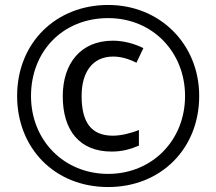

<svg xmlns="http://www.w3.org/2000/svg" viewBox="-20 -744 871 774"><path d="M416 10C628 10 783 -144 783 -357C783 -567 624 -724 416 -724C206 -724 49 -572 49 -357C49 -149 198 10 416 10ZM416 -43C237 -43 105 -179 105 -357C105 -537 233 -671 416 -671C596 -671 726 -533 726 -357C726 -177 592 -43 416 -43ZM430 -133C474 -133 507 -143 540 -157V-220C506 -206 466 -197 435 -197C347 -197 309 -252 309 -357C309 -457 356 -516 436 -516C465 -516 497 -508 530 -491L558 -550C520 -569 476 -580 435 -580C306 -580 233 -489 233 -356C233 -219 300 -133 430 -133Z"/></svg>

Font: Noto Sans Khmer UI SemiCondensed
Style: Regular
Weight: 400
Width: 4
Designer: Danh Hong and the Monotype Design Team
Foundry: Monotype Imaging Inc.
Version: Version 2.002